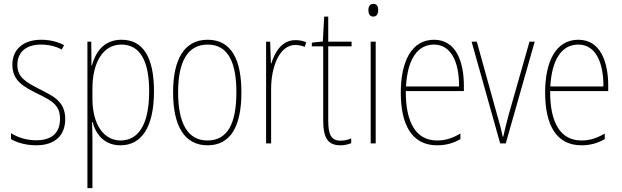

<svg xmlns="http://www.w3.org/2000/svg" viewBox="-20 -743 3222 995"><path d="M318 -126C318 -218 256 -245 183 -282C114 -318 70 -342 70 -407C70 -476 119 -512 193 -512C232 -512 273 -502 300 -486L312 -509C281 -526 239 -537 194 -537C95 -537 44 -482 44 -408C44 -324 102 -294 177 -256C245 -223 291 -200 291 -128C291 -57 252 -16 167 -16C119 -16 73 -30 37 -53V-22C64 -6 111 10 167 10C268 10 318 -44 318 -126Z M610 -537C517 -537 475 -472 456 -403H454L453 -527H433V232H459V-21C459 -56 458 -88 457 -110H460C475 -51 518 10 604 10C711 10 778 -80 778 -270C778 -449 720 -537 610 -537ZM609 -512C706 -512 753 -427 753 -270C753 -86 690 -15 605 -15C519 -15 459 -96 459 -232V-284C459 -418 513 -512 609 -512Z M1231 -264C1231 -428 1183 -537 1056 -537C938 -537 877 -440 877 -265C877 -88 937 10 1056 10C1174 10 1231 -87 1231 -264ZM903 -265C903 -423 952 -512 1056 -512C1166 -512 1205 -413 1205 -265C1205 -102 1159 -15 1055 -15C951 -15 903 -107 903 -265Z M1511 -535C1439 -535 1403 -470 1386 -414H1384L1380 -527H1359V0H1385V-283C1385 -394 1427 -510 1511 -510C1530 -510 1546 -505 1559 -500L1567 -524C1550 -532 1530 -535 1511 -535Z M1745 -14C1694 -14 1681 -49 1681 -119V-503H1802V-527H1681V-657H1660L1653 -528L1596 -522V-503H1655V-120C1655 -37 1673 10 1744 10C1768 10 1784 5 1800 -1V-26C1786 -19 1766 -14 1745 -14Z M1915 -723C1895 -723 1889 -706 1889 -690C1889 -672 1896 -657 1914 -657C1932 -657 1940 -671 1940 -691C1940 -707 1935 -723 1915 -723ZM1927 -527H1901V0H1927Z M2229 -537C2112 -537 2057 -423 2057 -263C2057 -97 2114 10 2245 10C2293 10 2331 -2 2366 -22V-51C2323 -26 2288 -15 2245 -15C2137 -15 2082 -106 2083 -271H2384V-298C2384 -424 2343 -537 2229 -537ZM2229 -512C2320 -512 2360 -417 2359 -295H2084C2092 -440 2146 -512 2229 -512Z M2572 0H2601L2751 -527H2724L2616 -148C2605 -108 2597 -74 2588 -35H2585C2577 -75 2568 -109 2556 -148L2451 -527H2424Z M2977 -537C2860 -537 2805 -423 2805 -263C2805 -97 2862 10 2993 10C3041 10 3079 -2 3114 -22V-51C3071 -26 3036 -15 2993 -15C2885 -15 2830 -106 2831 -271H3132V-298C3132 -424 3091 -537 2977 -537ZM2977 -512C3068 -512 3108 -417 3107 -295H2832C2840 -440 2894 -512 2977 -512Z"/></svg>

Font: Noto Sans Sinhala Condensed Thin
Style: Regular
Weight: 100
Width: 3
Designer: Jelle Bosma - Monotype Design Team
Foundry: Monotype Imaging Inc.
Version: Version 2.006